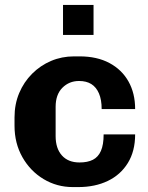

<svg xmlns="http://www.w3.org/2000/svg" viewBox="-20 -750 603 780"><path d="M276 10Q211 10 157 -22.5Q103 -55 71 -111.5Q39 -168 39 -239V-273Q39 -327 58 -372Q77 -417 110.5 -450.5Q144 -484 187.5 -502.5Q231 -521 281 -521H303Q374 -521 424.5 -494Q475 -467 502 -419Q529 -371 529 -307H393Q393 -345 382 -370.5Q371 -396 351 -408.5Q331 -421 301 -421Q261 -421 233.5 -393.5Q206 -366 206 -316V-197Q206 -147 231.5 -118.5Q257 -90 303 -90Q336 -90 357.5 -101Q379 -112 390 -137Q401 -162 401 -204H529Q529 -136 499.5 -88Q470 -40 418 -15Q366 10 298 10ZM236 -608V-730H360V-608Z"/></svg>

Font: Chivo Medium
Style: Bold
Weight: 700
Version: Version 2.002